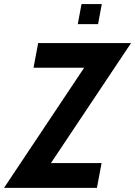

<svg xmlns="http://www.w3.org/2000/svg" viewBox="-58 -908 654 928"><path d="M-38.5 0 379 -626 402.5 -580.5H104L126.5 -700H575.5L158 -74.5L134.5 -120H433L410.5 0ZM318 -791.5 336 -888.5H434L416 -791.5Z"/></svg>

Font: Cabin
Style: Bold Italic
Weight: 700
Width: 4
Italic angle: -10°
Designer: Pablo Impallari
Foundry: Pablo Impallari. http://www.impallari.com Igino Marini. http://www.ikern.com
Version: Version 3.001